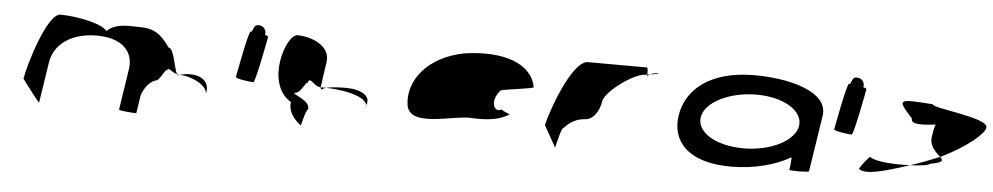

<svg xmlns="http://www.w3.org/2000/svg" viewBox="-37 -876 6016 1163"><g transform="rotate(5 2971.5 -294.0)"><path d="M107 -149C107 -149 213 -6 214 -14L252 -261C270 -376 377 -448 527 -448C681 -448 755 -370 738 -261L700 -14C699 -6 795 0 806 0L823 -112C841 -164 875 -200 906 -208C933 -208 975 -320 966 -261C973 -309 989 -269 1031 -257C1012 -290 1000 -413 967 -413C911 -494 864 -522 784 -522C684 -525 633 -526 582 -481C547 -526 389 -555 296 -555C216 -555 119 -230 107 -149ZM1031 -257C1033 -254 1035 -252 1037 -251L1046 -254ZM1046 -254H1055C1115 -254 1224 -205 1215 -149L1218 -170C1227 -228 1177 -264 1113 -264C1092 -264 1068 -261 1046 -254Z M1388 -272C1386 -260 1483 -249 1496 -249C1508 -249 1559 -518 1561 -530C1562 -534 1554 -538 1541 -541C1543 -548 1544 -556 1541 -564C1535 -588 1508 -602 1484 -594C1478 -594 1469 -578 1460 -554H1453C1440 -554 1390 -284 1388 -272Z M1733 -149C1721 -68 1805 -14 1805 -14C1804 -6 1828 -112 1839 -112C1858 -171 1720 -200 1755 -208C1791 -208 1829 -314 1821 -261C1832 -331 1856 -256 1905 -254C1909 -281 1917 -346 1927 -409C1942 -510 1822 -556 1738 -556C1667 -556 1566 -250 1733 -149ZM1905 -254C1906 -246 1909 -242 1911 -241C1910 -237 1909 -246 1939 -254ZM1939 -254C1960 -259 1995 -264 2057 -264C2149 -264 2215 -228 2189 -170L2186 -149C2213 -215 2068 -250 1939 -254Z M2438 -196C2457 -52 2730 -160 2838 -148C2923 -144 3003 -152 3060 -191C3052 -193 3006 -212 3009 -217C2968 -188 2928 -257 2992 -330C3014 -340 3198 -358 3190 -368C3164 -506 2997 -570 2756 -535C2533 -493 2419 -341 2438 -196ZM3009 -217C3009 -217 3009 -218 3009 -218C3009 -218 3009 -217 3009 -217ZM3061 -192 3060 -191C3062 -191 3062 -191 3061 -190Z M3278 -145 3351 -14C3350 -6 3378 -135 3389 -135C3400 -142 3434 -194 3514 -201C3566 -201 3602 -258 3611 -318C3620 -378 3788 -501 3856 -501C3856 -501 3861 -502 3869 -503C3870 -520 3869 -546 3863 -546C3863 -546 3647 -547 3505 -547C3407 -547 3295 -225 3278 -145ZM3869 -503C3869 -498 3868 -494 3868 -491C3868 -494 3875 -500 3885 -505C3879 -504 3874 -504 3869 -503ZM3885 -505C3916 -510 3956 -517 3929 -517C3913 -517 3897 -511 3885 -505Z M4080 -274C4056 -118 4157 8 4423 8C4562 8 4695 -28 4782 -80C4787 -76 4777 -4 4777 -4C4776 3 4895 2 4896 -5L4949 -347C4972 -500 4715 -558 4509 -556C4243 -554 4104 -430 4080 -274ZM4214 -274C4228 -366 4374 -440 4540 -440C4704 -440 4826 -366 4812 -274C4798 -184 4656 -109 4489 -109C4317 -109 4200 -184 4214 -274Z M5026 -272C5024 -260 5121 -249 5134 -249C5146 -249 5197 -518 5199 -530C5200 -534 5192 -538 5179 -541C5181 -548 5182 -556 5179 -564C5173 -588 5146 -602 5122 -594C5116 -594 5107 -578 5098 -554H5091C5078 -554 5028 -284 5026 -272Z M5196 -46C5238 -14 5342 -43 5502 -95C5400 -91 5290 -98 5258 -124C5250 -124 5198 -56 5196 -46ZM5489 -378C5483 -340 5555 -344 5636 -354C5626 -333 5623 -306 5619 -279C5610 -218 5656 -184 5680 -161C5842 -239 5942 -329 5943 -362C5953 -424 5603 -450 5607 -475C5392 -490 5388 -490 5489 -378ZM5502 -95C5569 -98 5619 -105 5620 -114C5701 -128 5701 -140 5680 -161C5621 -137 5563 -114 5502 -95Z"/></g></svg>

Font: Ampere
Style: SCUltExtIta
Weight: 400
Version: Version 1